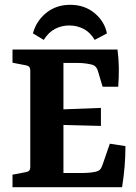

<svg xmlns="http://www.w3.org/2000/svg" viewBox="-20 -779 568 799"><path d="M407 -418 387 -485Q381 -504 366 -509Q356 -512 339.5 -514.5Q323 -517 305 -517H244V-324L400 -330V-255L244 -259V-59H321Q339 -59 358 -61Q377 -63 387 -67Q395 -71 398.5 -76Q402 -81 406 -91L437 -181L502 -171Q502 -127 498.5 -85.5Q495 -44 488 0H32V-52L89 -63Q106 -66 106 -83V-486Q106 -504 89 -507L32 -518V-573H469Q474 -535 474.5 -496.5Q475 -458 472 -418ZM272 -759Q332 -759 373.5 -724.5Q415 -690 425 -640L374 -613Q355 -645 327.5 -659Q300 -673 268 -673Q237 -673 209.5 -659Q182 -645 162 -613L117 -640Q131 -692 172.5 -725.5Q214 -759 272 -759Z"/></svg>

Font: Rasa
Style: Bold
Weight: 700
Designer: Anna Giedrys (Yrsa+Rasa design), David Brezina (Yrsa art-direction, Rasa art-direction, design)
Foundry: Rosetta Type Foundry
Version: Version 2.004